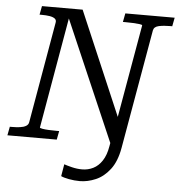

<svg xmlns="http://www.w3.org/2000/svg" viewBox="-70 -767 963 1035"><g transform="rotate(5 411.5 -249.0)"><path d="M609 14Q596 88 562.5 131.5Q529 175 485.5 193.5Q442 212 400 212Q370 212 341 206.5Q312 201 298 194L309 129Q323 134 351 141Q379 148 407 148Q439 148 467 134Q495 120 515 89.5Q535 59 543 11L550 -28L566 39L254 -682L270 -684L161 -57Q161 -54 174.5 -51.5Q188 -49 209.5 -48Q231 -47 252 -47H266L257 0H-10L-1 -47H10Q33 -47 53 -49.5Q73 -52 86 -59.5Q99 -67 101 -81L196 -627Q199 -642 189 -649.5Q179 -657 160.5 -660Q142 -663 117 -663H106L115 -710H335L606 -76H561L662 -653Q663 -657 648.5 -659Q634 -661 613 -662Q592 -663 571 -663H557L566 -710H833L824 -663H812Q778 -663 752 -657.5Q726 -652 722 -632Z"/></g></svg>

Font: Roboto Serif 20pt
Style: Italic
Weight: 400
Italic angle: -10°
Designer: Greg Gazdowicz
Foundry: Commercial Type
Version: Version 1.008